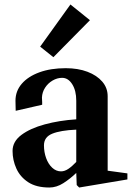

<svg xmlns="http://www.w3.org/2000/svg" viewBox="-20 -820 588 856"><path d="M200 16Q142 16 106 -7.5Q70 -31 53 -68.5Q36 -106 36 -147Q36 -189 75.5 -218.5Q115 -248 179.5 -265.5Q244 -283 320 -288V-371Q320 -416 302 -444.5Q284 -473 257 -473Q235 -473 214.5 -461Q194 -449 181 -429Q168 -409 167 -385Q168 -373 168 -365Q168 -357 168 -353L50 -326Q50 -334 49.5 -346Q49 -358 49 -371Q49 -414 77 -446.5Q105 -479 155.5 -497.5Q206 -516 273 -516Q328 -516 370 -500Q412 -484 436 -456Q460 -428 460 -391V-59L548 -47V-20L333 16L322 5L320 -49Q293 -23 262.5 -3.5Q232 16 200 16ZM252 -56Q268 -56 284.5 -67Q301 -78 320 -98V-242Q250 -239 213 -224Q176 -209 176 -172Q176 -142 185.5 -115.5Q195 -89 212.5 -72.5Q230 -56 252 -56ZM218 -565 159 -612 294 -800 381 -730Z"/></svg>

Font: Wittgenstein
Style: Bold
Weight: 700
Designer: Jörg Drees
Foundry: Jörg Drees
Version: Version 1.303; ttfautohint (v1.8.4.7-5d5b)